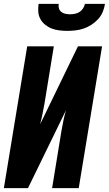

<svg xmlns="http://www.w3.org/2000/svg" viewBox="-20 -975 564 995"><path d="M0 0 121 -735H259L211 -441Q206 -413 200.5 -385.5Q195 -358 188 -331L384 -735H509L388 0H250L298 -294Q303 -322 308.5 -349.5Q314 -377 322 -404L125 0ZM329 -815Q308 -815 287.5 -817.5Q267 -820 248.5 -827Q230 -834 214.5 -846.5Q199 -859 189.5 -876Q180 -893 178.5 -913.5Q177 -934 180 -955H284Q282 -943 285.5 -931.5Q289 -920 298 -913Q307 -906 319 -903.5Q331 -901 343 -901Q355 -901 368 -903.5Q381 -906 392 -913Q403 -920 410.5 -931.5Q418 -943 420 -955H524Q521 -934 512.5 -913.5Q504 -893 488.5 -876Q473 -859 453.5 -846.5Q434 -834 413.5 -827Q393 -820 371.5 -817.5Q350 -815 329 -815Z"/></svg>

Font: Iosevka Term Curly Hv Obl
Style: Regular
Weight: 900
Italic angle: -9°
Designer: Belleve Invis
Foundry: Belleve Invis
Version: Version 32.3.0